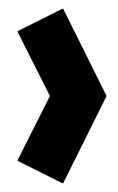

<svg xmlns="http://www.w3.org/2000/svg" viewBox="-20 -467 280 454"><path d="M129 -447 232 -240 129 -33 21 -87 98 -240 21 -393Z"/></svg>

Font: SOV_raksil
Style: Book
Weight: 400
Version: Version 1.00